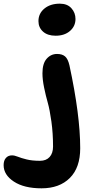

<svg xmlns="http://www.w3.org/2000/svg" viewBox="-184 -773 528 1053"><path d="M121.1 -577.1Q77.1 -577.1 52 -599.6Q26.9 -622.1 26.9 -657.2Q26.9 -699.2 59.6 -726.1Q92.3 -752.9 144 -752.9Q185.1 -752.9 207.5 -728Q230 -703.1 230 -668.9Q230 -629.4 200 -603.3Q169.9 -577.1 121.1 -577.1ZM43.9 259.8Q-51.8 259.8 -107.9 222.9Q-164.1 186 -164.1 132.8Q-164.1 107.4 -151.6 93.3Q-139.2 79.1 -118.2 79.1Q-104.5 79.1 -86.4 86.4Q-68.4 93.8 -38.1 101.3Q-7.8 108.9 35.2 108.9Q69.3 108.9 88.1 88.1Q106.9 67.4 106.9 30.8Q106.9 -41.5 97.9 -106.4Q88.9 -171.4 77.9 -210Q66.9 -248.5 57.9 -292.5Q48.8 -336.4 48.8 -371.1Q48.8 -424.8 72 -450.9Q95.2 -477.1 128.9 -477.1Q157.2 -477.1 172.9 -463.6Q188.5 -450.2 196.8 -415Q255.9 -140.6 255.9 40Q255.9 146.5 199 203.1Q142.1 259.8 43.9 259.8Z"/></svg>

Font: Shantell Sans Irregular
Style: Bold
Weight: 700
Designer: Stephen Nixon, Anya Danilova, Shantell Martin
Foundry: Arrow Type
Version: Version 1.006;[9816181b4]